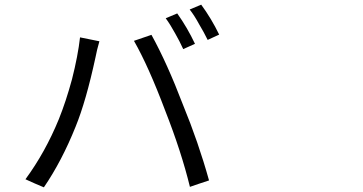

<svg xmlns="http://www.w3.org/2000/svg" viewBox="-20 -801 1540 814"><path d="M166 -6.8 127 -23.4 87.9 -41Q171.9 -155.3 229.5 -295.9Q259.8 -371.1 285.2 -464.8Q310.5 -564.5 319.3 -642.6L401.4 -626Q390.6 -588.9 384.8 -557.6Q344.7 -372.1 300.8 -264.6Q242.2 -118.2 166 -6.8ZM785.2 -8.8Q749 -157.2 680.7 -331.1Q609.4 -520.5 547.9 -627.9L622.1 -653.3Q688.5 -533.2 755.9 -356.4Q821.3 -197.3 866.2 -36.1L825.2 -22.5ZM756.8 -592.8Q741.2 -627 722.7 -659.2Q703.1 -695.3 682.6 -723.6L731.4 -744.1Q774.4 -683.6 806.6 -615.2ZM860.4 -631.8Q844.7 -664.1 824.2 -698.2Q804.7 -734.4 784.2 -760.7L833 -781.2Q876 -722.7 909.2 -654.3Z"/></svg>

Font: Bpmf GenSeki Gothic R
Style: R
Weight: 400
Foundry: But Ko
Version: Version 1.320